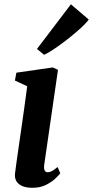

<svg xmlns="http://www.w3.org/2000/svg" viewBox="-20 -884 442 914"><path d="M134 10Q105.5 10 86.2 1.8Q67 -6.5 58 -21.8Q49 -37 51.5 -58.5Q54 -79.5 58.5 -111.2Q63 -143 68.8 -183.8Q74.5 -224.5 81.5 -271.5Q88.5 -318.5 95.5 -369.8Q102.5 -421 109.5 -473.5L51 -500.5L58 -538L231.5 -563L256 -551.5L190.5 -99.5Q188 -81.5 192.5 -72.8Q197 -64 207 -64Q216.5 -64 227 -69.5Q237.5 -75 254 -89L267 -59Q261 -51 244 -34.5Q227 -18 199.2 -4Q171.5 10 134 10ZM156 -651 317.5 -863.5 402.5 -791Q396 -781 378 -763.2Q360 -745.5 335.2 -724.8Q310.5 -704 283.8 -683.8Q257 -663.5 232.2 -647.2Q207.5 -631 190 -623Z"/></svg>

Font: Merriweather 28pt
Style: Bold Italic
Weight: 700
Italic angle: -7.8°
Version: Version 2.101